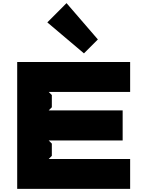

<svg xmlns="http://www.w3.org/2000/svg" viewBox="-20 -1206 921 1226"><path d="M811 -190.9V0H89.8V-810.1H811V-619.1H291L311 -599.1V-521L291 -501H763.2V-309.1H291L311 -289.1V-210.9L291 -190.9ZM404.8 -1186 605 -954.1 516.1 -865.2 282.2 -1063Z"/></svg>

Font: Sinkin Sans 900 X Black
Style: Regular
Weight: 950
Designer: Keith Bates
Foundry: K-Type
Version: Sinkin Sans (version 1.0)  by Keith Bates   •   © 2014   www